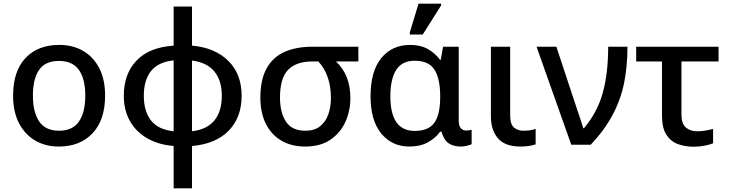

<svg xmlns="http://www.w3.org/2000/svg" viewBox="-20 -796 4007 1056"><path d="M558 -270Q558 -136 489 -63Q420 10 303 10Q230 10 173.5 -23Q117 -56 84.5 -118.5Q52 -181 52 -270Q52 -404 120 -476.5Q188 -549 306 -549Q380 -549 436.5 -516.5Q493 -484 525.5 -422Q558 -360 558 -270ZM161 -270Q161 -179 195.5 -128Q230 -77 305 -77Q380 -77 414.5 -128Q449 -179 449 -270Q449 -362 414 -411.5Q379 -461 304 -461Q229 -461 195 -411.5Q161 -362 161 -270Z M935 240V7Q851 0 789.5 -35.5Q728 -71 694.5 -130.5Q661 -190 661 -269Q661 -390 731 -463Q801 -536 935 -545V-760H1036V-545Q1162 -534 1235.5 -461.5Q1309 -389 1309 -269Q1309 -150 1237.5 -77Q1166 -4 1036 7V240ZM935 -74V-464Q850 -455 810.5 -405Q771 -355 771 -269Q771 -184 810.5 -133.5Q850 -83 935 -74ZM1036 -74Q1119 -84 1159.5 -134Q1200 -184 1200 -269Q1200 -354 1158.5 -403.5Q1117 -453 1036 -463Z M1658 10Q1584 10 1528.5 -22Q1473 -54 1442.5 -114.5Q1412 -175 1412 -259Q1412 -359 1447 -421Q1482 -483 1546 -511Q1610 -539 1697 -539H1951V-458H1828Q1867 -421 1887 -371.5Q1907 -322 1907 -255Q1907 -186 1879.5 -125.5Q1852 -65 1797 -27.5Q1742 10 1658 10ZM1660 -77Q1710 -77 1740.5 -101.5Q1771 -126 1785.5 -166.5Q1800 -207 1800 -257Q1800 -383 1731 -458H1698Q1610 -458 1565 -412.5Q1520 -367 1520 -259Q1520 -178 1552.5 -127.5Q1585 -77 1660 -77Z M2232 10Q2136 10 2077 -61.5Q2018 -133 2018 -267Q2018 -404 2077 -476.5Q2136 -549 2236 -549Q2293 -549 2333.5 -526Q2374 -503 2400 -467H2404L2417 -539H2503V-134Q2503 -103 2515 -90.5Q2527 -78 2544 -78Q2552 -78 2561 -79.5Q2570 -81 2574 -83V-3Q2567 1 2549 5.5Q2531 10 2515 10Q2474 10 2447.5 -8Q2421 -26 2408 -72H2401Q2376 -37 2334 -13.5Q2292 10 2232 10ZM2261 -76Q2337 -76 2369 -121Q2401 -166 2401 -262V-268Q2401 -362 2370 -412Q2339 -462 2260 -462Q2192 -462 2159.5 -412Q2127 -362 2127 -266Q2127 -76 2261 -76ZM2234 -606V-618L2282 -776H2406V-766L2305 -606Z M2843 10Q2757 10 2718.5 -35.5Q2680 -81 2680 -156V-539H2786V-161Q2786 -112 2807 -94.5Q2828 -77 2859 -77Q2879 -77 2895 -79.5Q2911 -82 2926 -87V-2Q2912 3 2890.5 6.5Q2869 10 2843 10Z M3122 0 2931 -539H3040L3137 -246Q3144 -224 3154 -194.5Q3164 -165 3173.5 -137Q3183 -109 3188 -91H3192Q3266 -179 3295.5 -286.5Q3325 -394 3325 -539H3431Q3431 -433 3413 -342Q3395 -251 3351 -167Q3307 -83 3229 0Z M3795 11Q3748 11 3708.5 -3.5Q3669 -18 3645 -55Q3621 -92 3621 -160V-458H3479V-539H3932V-458H3728V-166Q3728 -116 3752 -95Q3776 -74 3815 -74Q3837 -74 3860.5 -78Q3884 -82 3902 -87V-8Q3886 -1 3856.5 5Q3827 11 3795 11Z"/></svg>

Font: Noto Sans Medium
Style: Regular
Weight: 500
Designer: Monotype Design Team
Foundry: Monotype Imaging Inc.
Version: Version 2.007